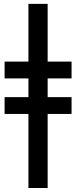

<svg xmlns="http://www.w3.org/2000/svg" viewBox="-20 -756 387 976"><path d="M124.5 199.7V-736.3H222.2V199.7ZM343.8 -442.9V-357.4H3.4V-442.9ZM343.8 -262.2V-176.8H3.4V-262.2Z"/></svg>

Font: Monda Medium
Style: Regular
Weight: 500
Designer: Vernon Adams
Foundry: Vernon Adams
Version: Version 2.200